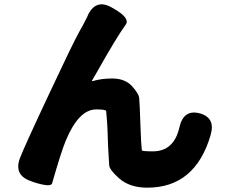

<svg xmlns="http://www.w3.org/2000/svg" viewBox="-20 -810 1040 888"><path d="M134 32 124 28Q43 1 72 -78Q92 -131 212 -386Q317 -610 346 -662Q366 -697 384 -733L387 -741Q425 -818 499 -774L508 -769Q582 -726 562 -697Q518 -636 428 -476L406 -438Q404 -434 409 -435Q449 -447 499 -447Q558 -447 590.5 -411.5Q623 -376 624 -354Q627 -311 628 -268L631 -195Q632 -155 636 -115Q637 -110 687 -110Q785 -110 810 -222Q829 -305 903 -286Q978 -266 954 -185Q883 58 661 58Q580 58 531 15Q486 -25 485 -46Q482 -88 480 -131L477 -215Q475 -256 471 -296Q470 -304 425 -304Q344 -304 284 -159Q263 -109 221 38Q215 58 134 32Z"/></svg>

Font: Resource Han Rounded JP Heavy
Style: Regular
Weight: 900
Designer: Cyano Hao (round all glyphs); Ryoko NISHIZUKA 西塚涼子 (kana, bopomofo & ideographs); Paul D. Hunt (Latin, Greek & Cyrillic)
Foundry: Cyano Hao
Version: 0.990